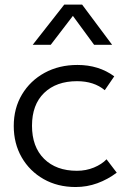

<svg xmlns="http://www.w3.org/2000/svg" viewBox="-20 -774 542 810"><path d="M299 15Q223 15 164 -18.5Q105 -52 71.5 -110.2Q38 -168.5 38 -242.5Q38 -317.5 72.8 -375.5Q107.5 -433.5 168.2 -466.8Q229 -500 307 -500Q396.5 -500 462 -452L422 -393.5Q376.5 -431.5 305 -431.5Q217.5 -431.5 166.2 -382Q115 -332.5 115 -243.5Q115 -154.5 166 -104Q217 -53.5 304.5 -53.5Q343 -53.5 376.2 -67.2Q409.5 -81 429.5 -102L472.5 -45.5Q434.5 -17 390.8 -1Q347 15 299 15ZM118 -585 251 -754.5H326.5L453 -585H377L287.5 -707L194 -585Z"/></svg>

Font: Geologica ExtraLight
Style: Regular
Weight: 200
Designer: Sindre Bremnes, Frode Helland
Foundry: Monokrom Skriftforlag AS
Version: Version 1.010; ttfautohint (v1.8.4.7-5d5b);gftools[0.9.28]